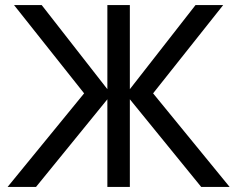

<svg xmlns="http://www.w3.org/2000/svg" viewBox="-20 -740 939 760"><path d="M122.5 0H10L313 -370.5L35.5 -720H145L405 -387V-720H494V-387L754 -720H863.5L586 -370.5L889 0H776.5L494 -347V0H405V-347Z"/></svg>

Font: CCSD_manrope Medium
Style: Regular
Weight: 500
Designer: Mikhail Sharanda
Foundry: Mikhail Sharanda
Version: Version 4.503